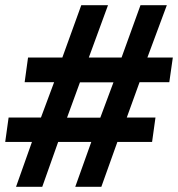

<svg xmlns="http://www.w3.org/2000/svg" viewBox="-30 -716 682 736"><path d="M31.5 0 92.5 -172H-10L3 -265.5H127L177.5 -401H64.5L77.5 -495.5H209L281.5 -696H384L310.5 -495.5H436L508.5 -696H609.5L535 -495.5H632.5L619 -401H505L456 -265.5H566L553 -172H420L358.5 0H258.5L320 -172H193L132 0ZM227 -265H354.5L405 -400.5H276.5Z"/></svg>

Font: Chivo Mono Medium
Style: Italic
Weight: 500
Italic angle: -8.05°
Monospace: yes
Designer: Hector Gatti
Foundry: Omnibus-Type
Version: Version 1.008